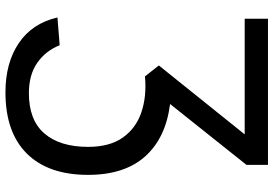

<svg xmlns="http://www.w3.org/2000/svg" viewBox="-164 -563 964 676"><g transform="rotate(90 318.0 -225.0)"><path d="M305.2 237.8Q201.2 237.8 131.6 190.7Q62 143.6 41.5 54.7L139.2 46.9Q159.2 96.7 201.4 126Q243.7 155.3 308.1 155.3Q402.8 155.3 450 100.6Q497.1 45.9 497.1 -53.2Q497.1 -128.9 464.4 -175.3Q431.6 -221.7 375.5 -240.7Q319.3 -259.8 249 -253.4L210.4 -302.2L453.1 -604.5H45.9V-686.5H560.5V-610.8L346.2 -341.8Q465.8 -326.7 530.8 -253.9Q595.7 -181.2 595.7 -53.2Q595.7 86.9 520.8 162.4Q445.8 237.8 305.2 237.8Z"/></g></svg>

Font: Estedad-FD Medium
Style: Regular
Weight: 500
Designer: Amin Abedi
Version: Version 7.3